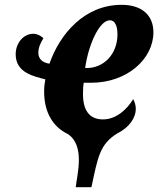

<svg xmlns="http://www.w3.org/2000/svg" viewBox="-20 -566 656 796"><path d="M294 210H359C386 85 393 33 466 -13C518 -38 543 -80 543 -114C543 -129 539 -143 532 -155C507 -113 462 -71 407 -71C350 -71 324 -109 324 -177C324 -197 325 -211 327 -223H359C506 -223 616 -321 616 -432C616 -504 567 -546 484 -546C330 -546 228 -425 185 -302C157 -306 139 -321 139 -347C139 -372 150 -390 160 -408C147 -419 134 -426 118 -426C77 -426 45 -387 45 -341C45 -263 123 -249 168 -237C165 -221 163 -208 163 -186C163 -97 202 -39 260 -11C298 13 307 57 307 97C307 139 297 182 294 210ZM340 -284H333C346 -378 391 -482 436 -482C456 -482 467 -459 467 -424C467 -340 409 -284 340 -284Z"/></svg>

Font: Noto Serif ExtraCondensed Black
Style: Italic
Weight: 900
Width: 2
Italic angle: -12°
Designer: Monotype Design Team
Foundry: Monotype Imaging Inc.
Version: Version 2.014